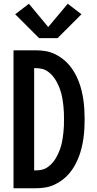

<svg xmlns="http://www.w3.org/2000/svg" viewBox="-20 -1003 515 1023"><path d="M52 0V-735H170Q196 -735 221 -731Q246 -727 269 -716.5Q292 -706 312.5 -690.5Q333 -675 349.5 -655.5Q366 -636 378.5 -613.5Q391 -591 400 -567.5Q409 -544 415 -519Q421 -494 424.5 -469Q428 -444 429.5 -418.5Q431 -393 431 -368Q431 -342 429.5 -316.5Q428 -291 424.5 -266Q421 -241 415 -216Q409 -191 400 -167.5Q391 -144 378.5 -121.5Q366 -99 349.5 -79.5Q333 -60 312.5 -44.5Q292 -29 269 -18.5Q246 -8 221 -4Q196 0 170 0ZM162 -95H170Q188 -95 204.5 -99Q221 -103 235.5 -113.5Q250 -124 261 -137Q272 -150 280.5 -165.5Q289 -181 295.5 -197Q302 -213 306.5 -230Q311 -247 313.5 -264Q316 -281 318 -298Q320 -315 320.5 -332.5Q321 -350 321 -368Q321 -385 320.5 -402.5Q320 -420 318 -437Q316 -454 313.5 -471Q311 -488 306.5 -505Q302 -522 295.5 -538Q289 -554 280.5 -569.5Q272 -585 261 -598Q250 -611 235.5 -621.5Q221 -632 204.5 -636Q188 -640 170 -640H162ZM188 -800 61 -927 134 -983 237 -859 341 -983 414 -927 287 -800Z"/></svg>

Font: Iosevka QP
Style: Bold
Weight: 700
Designer: Belleve Invis
Foundry: Belleve Invis
Version: Version 20.0.0; ttfautohint (v1.8.4)